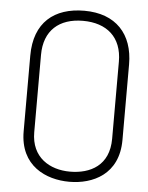

<svg xmlns="http://www.w3.org/2000/svg" viewBox="-52 -759 626 813"><g transform="rotate(5 260.5 -352.5)"><path d="M62 -185C62 -38 174 11 273 11C372 11 482 -38 482 -185V-506C482 -635 408 -716 274 -716C146 -716 62 -648 62 -507ZM107 -514C107 -618 171 -673 272 -673C373 -673 438 -618 438 -514V-186C438 -73 359 -32 272 -32C186 -32 107 -78 107 -185Z"/></g></svg>

Font: Advent Pro
Style: Light
Weight: 300
Designer: Andreas Kalpakidis
Foundry: Andreas Kalpakidis
Version: Version 2.002 2007